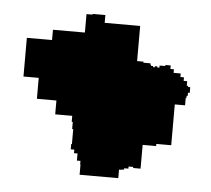

<svg xmlns="http://www.w3.org/2000/svg" viewBox="-40 -530 591 539"><g transform="rotate(5 255.0 -260.5)"><path d="M22 -295H65V-236H120V-197H168V-180H171V-160H174V-118H172V-103H182V-93H192V-73H202V-63H203V-34H312V-53V-58H319V-59H326V-63H338V-69H351V-66H372V-133H410V-139H452V-254H481V-275H483V-281H486V-290H491V-306H485V-309H481V-322H471V-332H461V-342H441V-352H431V-362H416V-359H400V-353H394V-356H387V-353H382V-356H376V-359H374V-363H354V-366H336V-465H236V-487H200V-485H183V-433H93V-404H22Z"/></g></svg>

Font: Camosport
Style: Regular
Weight: 400
Version: Version 001.000